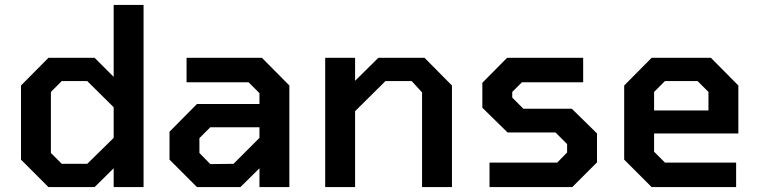

<svg xmlns="http://www.w3.org/2000/svg" viewBox="-20 -757 3073 777"><path d="M176 0 65 -111V-411L176 -523H363L440 -446V-737H561V0H440V-76L363 0ZM333 -94 440 -199V-323L333 -429H230L186 -385V-138L230 -94Z M777 0 666 -111V-224L777 -336H1030V-380L986 -424H735V-523H1040L1151 -411V0H1030V-76L953 0ZM831 -93 925 -94 1030 -199V-242H831L787 -198V-138Z M1296 0V-523H1417V-430L1511 -523H1698L1809 -411V0H1688V-383L1646 -429H1540L1417 -307V0Z M1961 0V-99H2235L2275 -140V-174L2228 -221H2034L1932 -321V-422L2032 -523H2340V-424H2092L2053 -385V-362L2098 -317H2294L2396 -217V-100L2296 0Z M2617 0 2506 -111V-411L2617 -523H2857L2968 -411V-217H2627V-143L2671 -99H2959V0ZM2627 -310H2847V-385L2803 -429H2671L2627 -385Z"/></svg>

Font: Tomorrow Medium
Style: Regular
Weight: 500
Designer: Tony de Marco, Monica Rizzolli
Foundry: Just in Type
Version: Version 2.002